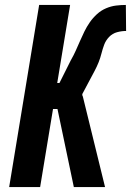

<svg xmlns="http://www.w3.org/2000/svg" viewBox="-20 -755 540 775"><path d="M17 0 138 -735H263L211 -420H220L266 -512Q277 -531 285.5 -550Q294 -569 302.5 -588.5Q311 -608 320.5 -627.5Q330 -647 342.5 -665Q355 -683 371.5 -698Q388 -713 408 -721.5Q428 -730 448 -732.5Q468 -735 488 -735L489 -630Q471 -630 452.5 -625Q434 -620 420.5 -606Q407 -592 400.5 -574.5Q394 -557 389.5 -539Q385 -521 378 -503.5Q371 -486 362 -469L312 -375L313 -367H314L404 0H278L212 -315H194L142 0Z"/></svg>

Font: Iosevka SS18 Extrabold
Style: Italic
Weight: 800
Italic angle: -9°
Monospace: yes
Designer: Belleve Invis
Foundry: Belleve Invis
Version: Version 25.1.1; ttfautohint (v1.8.4)